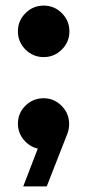

<svg xmlns="http://www.w3.org/2000/svg" viewBox="-20 -522 312 686"><path d="M63 144 115 9Q85 2 64.5 -23Q44 -48 44 -80Q44 -118 71 -144.5Q98 -171 136 -171Q173 -171 200 -144Q227 -117 227 -79Q227 -70 225.5 -61.5Q224 -53 221 -45L147 144ZM136 -318Q98 -318 71 -345Q44 -372 44 -410Q44 -448 71 -475Q98 -502 136 -502Q174 -502 201 -475Q228 -448 228 -410Q228 -372 201 -345Q174 -318 136 -318Z"/></svg>

Font: Atkinson Hyperlegible Next
Style: Bold
Weight: 700
Designer: Elliott Scott, Megan Eiswerth, Linus Boman, Theodore Petrosky, Letters from Sweden
Foundry: Applied Design Works, Letters from Sweden
Version: Version 2.001